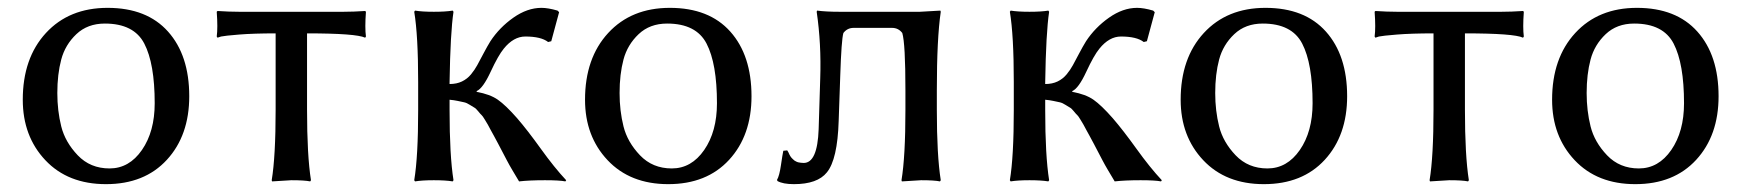

<svg xmlns="http://www.w3.org/2000/svg" viewBox="-20 -459 4435 489"><path d="M38 -205Q38 -311 97 -375Q156 -439 254 -439Q354 -439 408 -378.5Q462 -318 462 -214Q462 -114 405 -52Q348 10 250 10Q153 10 95.5 -51Q38 -112 38 -205ZM247 -399Q203 -399 174.5 -372Q146 -345 136 -307.5Q126 -270 126 -222Q126 -177 136 -137Q146 -97 178 -63.5Q210 -30 259 -30Q309 -30 341.5 -77Q374 -124 374 -196Q374 -297 347.5 -348Q321 -399 247 -399Z M682 -374Q626 -374 589 -371Q552 -368 543 -366L534 -363L532 -366Q535 -388 532 -429L534 -431Q564 -429 589 -429H855Q880 -429 910 -431L912 -429Q909 -388 912 -366L910 -363Q887 -374 762 -374V-180Q762 -63 772 0L770 3Q756 0 722 0L673 3L672 0Q682 -60 682 -180Z M1045 -250Q1045 -369 1035 -429L1037 -432Q1055 -429 1085 -429Q1115 -429 1133 -432L1135 -429Q1127 -376 1125 -250V-245Q1143 -245 1156.5 -251.5Q1170 -258 1179.5 -269.5Q1189 -281 1195.5 -293Q1202 -305 1211.5 -323Q1221 -341 1229 -354Q1252 -389 1287.5 -414Q1323 -439 1359 -439Q1376 -439 1400 -432L1404 -428L1384 -354L1376 -352Q1358 -366 1318 -366Q1288 -366 1263 -335Q1249 -318 1229.5 -276Q1210 -234 1194 -227V-225Q1228 -219 1248 -205Q1268 -191 1297 -158Q1323 -128 1357.5 -80Q1392 -32 1422 0L1420 3Q1405 0 1368 0Q1328 0 1302 3Q1293 -12 1285 -25.5Q1277 -39 1271 -50.5Q1265 -62 1260 -71.5Q1255 -81 1249 -92.5Q1243 -104 1238 -113Q1236 -116 1230 -127.5Q1224 -139 1222.5 -141.5Q1221 -144 1215 -154Q1209 -164 1206.5 -166Q1204 -168 1198 -175.5Q1192 -183 1188 -185Q1184 -187 1176.5 -192Q1169 -197 1162 -198.5Q1155 -200 1145.5 -202Q1136 -204 1125 -205V-179Q1125 -63 1135 0L1133 3Q1115 0 1085 0Q1055 0 1037 3L1035 0Q1045 -60 1045 -179Z M1470 -205Q1470 -311 1529 -375Q1588 -439 1686 -439Q1786 -439 1840 -378.5Q1894 -318 1894 -214Q1894 -114 1837 -52Q1780 10 1682 10Q1585 10 1527.5 -51Q1470 -112 1470 -205ZM1679 -399Q1635 -399 1606.5 -372Q1578 -345 1568 -307.5Q1558 -270 1558 -222Q1558 -177 1568 -137Q1578 -97 1610 -63.5Q1642 -30 1691 -30Q1741 -30 1773.5 -77Q1806 -124 1806 -196Q1806 -297 1779.5 -348Q1753 -399 1679 -399Z M2116 -151Q2113 -53 2086 -20Q2062 10 2002 10Q1974 10 1960 2L1959 -1Q1965 -11 1969 -38.5Q1973 -66 1975 -75L1985 -76Q1986 -75 1988 -71Q1990 -67 1990.5 -65.5Q1991 -64 1993 -61Q1995 -58 1996 -57Q1997 -56 1999.5 -53.5Q2002 -51 2003.5 -50Q2005 -49 2008 -47.5Q2011 -46 2013.5 -45.5Q2016 -45 2019.5 -44.5Q2023 -44 2027 -44Q2062 -44 2065 -130L2069 -259Q2072 -347 2060 -429L2061 -432Q2084 -429 2118 -429H2323L2375 -432L2376 -429Q2366 -361 2366 -229V-179Q2366 -63 2376 0L2374 3Q2360 0 2326 0L2277 3L2276 0Q2286 -60 2286 -179V-229Q2286 -348 2278 -375Q2268 -388 2252 -388H2154Q2138 -388 2128 -375Q2123 -358 2120 -266Z M2562 -250Q2562 -369 2552 -429L2554 -432Q2572 -429 2602 -429Q2632 -429 2650 -432L2652 -429Q2644 -376 2642 -250V-245Q2660 -245 2673.5 -251.5Q2687 -258 2696.5 -269.5Q2706 -281 2712.5 -293Q2719 -305 2728.5 -323Q2738 -341 2746 -354Q2769 -389 2804.5 -414Q2840 -439 2876 -439Q2893 -439 2917 -432L2921 -428L2901 -354L2893 -352Q2875 -366 2835 -366Q2805 -366 2780 -335Q2766 -318 2746.5 -276Q2727 -234 2711 -227V-225Q2745 -219 2765 -205Q2785 -191 2814 -158Q2840 -128 2874.5 -80Q2909 -32 2939 0L2937 3Q2922 0 2885 0Q2845 0 2819 3Q2810 -12 2802 -25.5Q2794 -39 2788 -50.5Q2782 -62 2777 -71.5Q2772 -81 2766 -92.5Q2760 -104 2755 -113Q2753 -116 2747 -127.5Q2741 -139 2739.5 -141.5Q2738 -144 2732 -154Q2726 -164 2723.5 -166Q2721 -168 2715 -175.5Q2709 -183 2705 -185Q2701 -187 2693.5 -192Q2686 -197 2679 -198.5Q2672 -200 2662.5 -202Q2653 -204 2642 -205V-179Q2642 -63 2652 0L2650 3Q2632 0 2602 0Q2572 0 2554 3L2552 0Q2562 -60 2562 -179Z M2987 -205Q2987 -311 3046 -375Q3105 -439 3203 -439Q3303 -439 3357 -378.5Q3411 -318 3411 -214Q3411 -114 3354 -52Q3297 10 3199 10Q3102 10 3044.5 -51Q2987 -112 2987 -205ZM3196 -399Q3152 -399 3123.5 -372Q3095 -345 3085 -307.5Q3075 -270 3075 -222Q3075 -177 3085 -137Q3095 -97 3127 -63.5Q3159 -30 3208 -30Q3258 -30 3290.5 -77Q3323 -124 3323 -196Q3323 -297 3296.5 -348Q3270 -399 3196 -399Z M3631 -374Q3575 -374 3538 -371Q3501 -368 3492 -366L3483 -363L3481 -366Q3484 -388 3481 -429L3483 -431Q3513 -429 3538 -429H3804Q3829 -429 3859 -431L3861 -429Q3858 -388 3861 -366L3859 -363Q3836 -374 3711 -374V-180Q3711 -63 3721 0L3719 3Q3705 0 3671 0L3622 3L3621 0Q3631 -60 3631 -180Z M3933 -205Q3933 -311 3992 -375Q4051 -439 4149 -439Q4249 -439 4303 -378.5Q4357 -318 4357 -214Q4357 -114 4300 -52Q4243 10 4145 10Q4048 10 3990.5 -51Q3933 -112 3933 -205ZM4142 -399Q4098 -399 4069.5 -372Q4041 -345 4031 -307.5Q4021 -270 4021 -222Q4021 -177 4031 -137Q4041 -97 4073 -63.5Q4105 -30 4154 -30Q4204 -30 4236.5 -77Q4269 -124 4269 -196Q4269 -297 4242.5 -348Q4216 -399 4142 -399Z"/></svg>

Font: Libertinus Sans
Style: Regular
Weight: 400
Designer: Philipp H. Poll
Foundry: Khaled Hosny
Version: Version 6.1